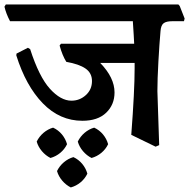

<svg xmlns="http://www.w3.org/2000/svg" viewBox="-43 -603 847 860"><path d="M781 -508H729Q702 -508 690 -499Q678 -490 676 -464Q671 -408 666.5 -327.5Q662 -247 662 -195L670 47L654 54L545 1Q560 -196 560 -297V-321H406Q470 -255 470 -189Q470 -134 432.5 -98Q395 -62 326 -62Q225 -62 149 -140Q73 -218 30 -355L31 -363L82 -389L92 -383Q132 -259 180.5 -205.5Q229 -152 277 -152Q314 -152 341.5 -177Q369 -202 369 -240Q369 -276 340 -296Q311 -316 254 -326Q236 -355 224 -399L230 -407H558L556 -445Q554 -485 552 -508H2Q-16 -542 -23 -573L-17 -583H756L762 -576L784 -520ZM348.3 174.9Q337.5 197.4 317.9 213.7Q298.3 229.9 274.1 236.6Q252.4 225.7 235.8 206.2Q219.1 186.6 212.4 163.2Q223.3 140.7 242.8 124Q262.4 107.4 285.8 100.7Q309.1 111.5 325.4 131.1Q341.6 150.7 348.3 174.9ZM441.3 42.9Q430.5 65.4 410.9 81.7Q391.3 97.9 367.1 104.6Q345.4 93.7 328.8 74.2Q312.1 54.6 305.4 31.2Q316.3 8.7 335.8 -8Q355.4 -24.6 378.8 -31.3Q402.1 -20.5 418.4 -0.9Q434.6 18.7 441.3 42.9ZM257.3 42.9Q246.5 65.4 226.9 81.7Q207.3 97.9 183.1 104.6Q161.4 93.7 144.8 74.2Q128.1 54.6 121.4 31.2Q132.3 8.7 151.8 -8Q171.4 -24.6 194.8 -31.3Q218.1 -20.5 234.4 -0.9Q250.6 18.7 257.3 42.9Z"/></svg>

Font: Sahitya
Style: Bold
Weight: 700
Designer: Juan Pablo del Peral
Foundry: Juan Pablo del Peral (http://www.huertatipografica.com)
Version: Version 1.001;PS 001.000;hotconv 1.0.70;makeotf.lib2.5.58329